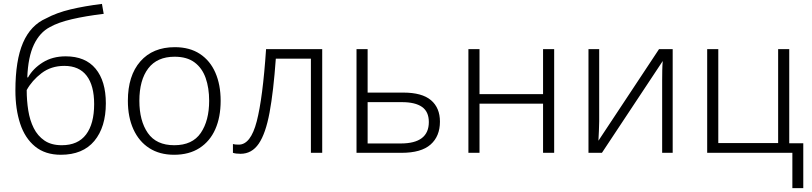

<svg xmlns="http://www.w3.org/2000/svg" viewBox="-20 -784 4164 985"><path d="M59 -320Q59 -474 98 -564.5Q137 -655 217 -690Q271 -719 342.5 -736Q414 -753 503 -764L512 -713Q420 -702 349 -685.5Q278 -669 236 -645Q184 -618 154 -555Q124 -492 120 -387H124Q149 -432 199 -463.5Q249 -495 317 -495Q418 -495 470.5 -431.5Q523 -368 523 -254Q523 -132 464 -61Q405 10 292 10Q212 10 160 -32.5Q108 -75 83.5 -149.5Q59 -224 59 -320ZM297 -39Q380 -39 421.5 -94Q463 -149 463 -250Q463 -345 424.5 -395.5Q386 -446 310 -446Q242 -446 193 -408.5Q144 -371 117 -322Q117 -268 125 -217.5Q133 -167 153 -127Q173 -87 208 -63Q243 -39 297 -39Z M1112 -267Q1112 -183 1084.5 -121Q1057 -59 1003.5 -24.5Q950 10 873 10Q799 10 746 -24Q693 -58 664.5 -120.5Q636 -183 636 -267Q636 -396 700 -469Q764 -542 877 -542Q953 -542 1005.5 -507.5Q1058 -473 1085 -411Q1112 -349 1112 -267ZM695 -267Q695 -164 738.5 -101.5Q782 -39 874 -39Q967 -39 1010 -102Q1053 -165 1053 -267Q1053 -333 1035 -384Q1017 -435 978 -464Q939 -493 876 -493Q786 -493 740.5 -433Q695 -373 695 -267Z M1633 0H1575V-483H1395Q1383 -315 1363 -207Q1343 -99 1307.5 -47Q1272 5 1214 5Q1189 5 1175 0V-45Q1185 -42 1205 -42Q1266 -42 1297 -161Q1328 -280 1345 -532H1633Z M2049 -309Q2145 -309 2191 -270Q2237 -231 2237 -160Q2237 -85 2189 -42.5Q2141 0 2040 0H1809V-532H1866V-309ZM2180 -158Q2180 -211 2145 -235.5Q2110 -260 2042 -260H1866V-48H2036Q2180 -48 2180 -158Z M2440 -532V-301H2766V-532H2823V0H2766V-252H2440V0H2383V-532Z M3054 -162Q3054 -140 3052.5 -112Q3051 -84 3050 -62L3361 -532H3431V0H3377V-371Q3377 -393 3377.5 -421.5Q3378 -450 3380 -471L3068 0H2999V-532H3054Z M4101 181H4045V0H3608V-532H3665V-50H3972V-532H4029V-49H4101Z"/></svg>

Font: Noto Sans Light
Style: Regular
Weight: 300
Designer: Monotype Design Team
Foundry: Monotype Imaging Inc.
Version: Version 2.007